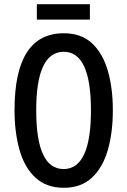

<svg xmlns="http://www.w3.org/2000/svg" viewBox="-20 -882 604 912"><path d="M516 -358Q516 -252 492 -169Q468 -86 416.5 -38Q365 10 283 10Q200 10 148 -38.5Q96 -87 72.5 -170.5Q49 -254 49 -359Q49 -724 283 -724Q366 -724 417 -676.5Q468 -629 492 -546.5Q516 -464 516 -358ZM152 -358Q152 -79 282 -79Q412 -79 412 -358Q412 -636 283 -636Q152 -636 152 -358ZM407 -862V-789H155V-862Z"/></svg>

Font: Noto Sans Gurmukhi ExtraCondensed Medium
Style: Regular
Weight: 500
Width: 2
Designer: Jelle Bosma - Monotype Design Team
Foundry: Monotype Imaging Inc.
Version: Version 2.004; ttfautohint (v1.8.4.7-5d5b)